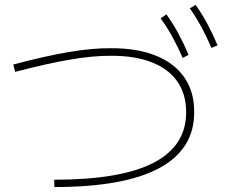

<svg xmlns="http://www.w3.org/2000/svg" viewBox="-20 -794 904 770"><path d="M726.6 -343.8Q726.6 -416 691.4 -466.8Q656.2 -517.6 588.6 -544.2Q521 -570.8 424.8 -570.3Q354.5 -570.8 263.2 -555.4Q171.9 -540 41 -505.9L33.2 -535.2Q163.1 -569.8 258.3 -585.7Q353.5 -601.6 425.8 -600.6Q530.3 -601.1 605.2 -570.8Q680.2 -540.5 719.7 -482.9Q759.3 -425.3 758.8 -344.7Q759.3 -195.3 618.4 -119.6Q477.5 -43.9 198.2 -43.9L197.3 -73.2Q463.9 -73.2 595.2 -140.9Q726.6 -208.5 726.6 -343.8ZM624 -720.7 647.5 -736.3Q673.8 -699.2 694.8 -660.6Q715.8 -622.1 736.3 -574.2L712.9 -561.5Q690.4 -611.8 669.4 -649.7Q648.4 -687.5 624 -720.7ZM741.2 -760.7 764.6 -774.4Q790 -738.3 811 -699.5Q832 -660.6 852.5 -612.3L828.1 -601.6Q807.1 -650.4 786.4 -688.2Q765.6 -726.1 741.2 -760.7Z"/></svg>

Font: Pretendard GOV Thin
Style: Regular
Weight: 100
Designer: Base glyphs from Inter by Rasmus Andersson; Hangeul glyphs from Noto Sans CJK(Source Han Sans) by Jang Soo-young and Kan
Foundry: Kil Hyung-jin
Version: Version 1.309